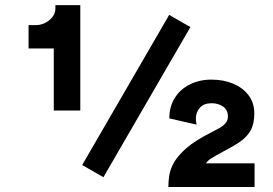

<svg xmlns="http://www.w3.org/2000/svg" viewBox="-20 -743 1083 763"><path d="M649 0H679.9H741.9H991.6V-93.8H798.6Q804.5 -104.6 821.9 -115.2Q839.3 -125.9 864.5 -139.4Q904.4 -159.9 932.5 -178.8Q960.5 -197.7 975.6 -224Q990.6 -250.4 990.6 -292.5Q990.6 -334 968 -364.1Q945.4 -394.1 906.9 -410.4Q868.5 -426.6 820.3 -426.6Q772.7 -426.6 734.7 -407.7Q696.7 -388.8 674.8 -354.2Q652.9 -319.6 652.9 -272.5L761.4 -247.7Q761.2 -249 759.8 -255.5Q758.4 -262 758.4 -272.5Q758.4 -297 774.4 -314.9Q790.4 -332.8 820.3 -332.8Q847.6 -332.8 866.7 -319.4Q885.7 -306 885.7 -280.3Q885.7 -264.4 876 -253.2Q866.3 -242 850.9 -233.6Q835.4 -225.3 818.4 -216.2Q757.2 -185.4 722.8 -156Q688.4 -126.5 672.6 -99.1Q656.7 -71.8 652.9 -46.9Q649 -22.1 649 0ZM193.7 -550.4V-303.7H299.1V-598.1V-722.7H200.2V-710.2Q200.2 -683.1 176.3 -663Q152.3 -643 118.8 -643H93.5V-550.4ZM391 -38.8 736.7 -635.4 652.3 -683.9 306.6 -87.2Z"/></svg>

Font: Giphurs SC
Style: Regular
Weight: 400
Version: Version 0.920